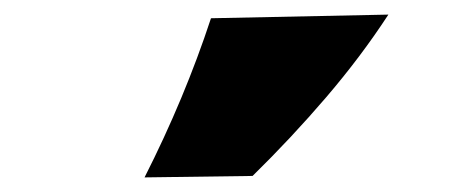

<svg xmlns="http://www.w3.org/2000/svg" viewBox="-20 -796 640 263"><path d="M178 -553Q233 -661.5 269 -771L512 -776Q474.5 -718.5 427 -663Q379.5 -607.5 326 -555Z"/></svg>

Font: Commissioner Flair Black
Style: Regular
Weight: 900
Designer: Kostas Bartsokas
Foundry: Kostas Bartsokas
Version: Version 1.000; ttfautohint (v1.8.3)